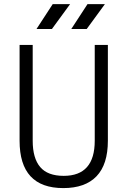

<svg xmlns="http://www.w3.org/2000/svg" viewBox="-20 -914 626 943"><path d="M291 9.8Q76.2 9.8 76.2 -222.7V-693.4H140.6V-222.7Q140.6 -137.2 177.2 -93.8Q213.9 -50.3 293 -50.3Q445.3 -50.3 445.3 -222.7V-693.4H509.8V-222.7Q509.8 -106.4 454.1 -48.3Q398.4 9.8 291 9.8ZM159.2 -771.5 238.8 -893.6H324.2L234.9 -771.5ZM330.1 -771.5 409.7 -893.6H495.1L405.8 -771.5Z"/></svg>

Font: Cascadia Code NF Light
Style: Regular
Weight: 300
Monospace: yes
Designer: Aaron Bell
Foundry: Saja Typeworks
Version: Version 2404.023; ttfautohint (v1.8.4)